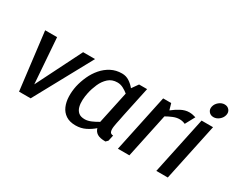

<svg xmlns="http://www.w3.org/2000/svg" viewBox="-97 -1067 1770 1450"><g transform="rotate(30 788.0 -342.5)"><path d="M173 -500 202 -105 400 -500H504L231 0H130L69 -500Z M740 -432Q693 -432 662 -404Q631 -376 612.5 -334Q594 -292 585 -250Q578 -218 576.5 -186Q575 -154 582 -127Q589 -100 608 -83.5Q627 -67 663 -67Q689 -67 719 -80Q749 -93 775 -109L835 -390Q816 -406 791.5 -419Q767 -432 740 -432ZM883 0Q834 0 810.5 -15Q787 -30 780 -57Q751 -31 712 -11.5Q673 8 626 8Q574 8 541 -14Q508 -36 492 -73Q476 -110 474.5 -156Q473 -202 483 -250Q494 -298 515 -344Q536 -390 568 -427Q600 -464 642 -486Q684 -508 736 -508Q772 -508 800.5 -489Q829 -470 849 -445L888 -500H958L943 -430L903 -242L894 -196Q886 -161 881.5 -131.5Q877 -102 883 -85Q889 -68 911 -68L900 -17Z M1335 -415Q1311 -426 1285 -426Q1258 -426 1229 -414Q1200 -402 1174 -387L1092 0H992L1083 -430L1098 -500H1168L1184 -445Q1215 -470 1251 -489Q1287 -508 1322 -508H1323Q1338 -508 1353 -505Q1368 -502 1380 -498Z M1497 -567Q1471 -567 1456 -585.5Q1441 -604 1447 -630Q1453 -656 1475.5 -674.5Q1498 -693 1524 -693Q1550 -693 1565 -674.5Q1580 -656 1574 -630Q1568 -604 1545.5 -585.5Q1523 -567 1497 -567ZM1327 0 1433 -500H1533L1427 0Z"/></g></svg>

Font: Epunda Sans Medium
Style: Italic
Weight: 500
Italic angle: -12.0243°
Designer: Simon Atzbach
Foundry: typofactur
Version: Version 2.204; ttfautohint (v1.8.4.7-5d5b)